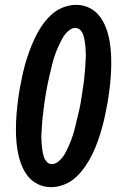

<svg xmlns="http://www.w3.org/2000/svg" viewBox="-20 -763 515 791"><path d="M191 8Q160 8 134.5 -5Q109 -18 92 -41Q75 -64 65.5 -91.5Q56 -119 51.5 -148Q47 -177 46 -207Q45 -237 46.5 -267Q48 -297 51.5 -328Q55 -359 60 -389V-390Q65 -417 70.5 -444Q76 -471 83.5 -498Q91 -525 101 -552Q111 -579 123 -605Q135 -631 151.5 -655.5Q168 -680 189.5 -700.5Q211 -721 238.5 -732Q266 -743 293 -743Q324 -743 349.5 -730Q375 -717 392 -694Q409 -671 418.5 -643.5Q428 -616 432.5 -587Q437 -558 438 -528Q439 -498 437.5 -468Q436 -438 432.5 -407Q429 -376 424 -346V-345Q419 -318 413.5 -291Q408 -264 400.5 -237Q393 -210 383.5 -183Q374 -156 361.5 -130Q349 -104 332.5 -79.5Q316 -55 294.5 -34.5Q273 -14 245.5 -3Q218 8 191 8ZM194 -87Q206 -87 217.5 -95.5Q229 -104 237.5 -115Q246 -126 252 -138Q258 -150 263.5 -162.5Q269 -175 273.5 -187Q278 -199 282 -211.5Q286 -224 289 -237Q292 -250 295 -262.5Q298 -275 301 -287.5Q304 -300 307 -312.5Q310 -325 312 -338Q314 -351 316 -363Q318 -376 320 -389Q322 -402 324 -415Q326 -428 327 -441Q328 -454 329.5 -467Q331 -480 331.5 -492.5Q332 -505 333 -518Q334 -531 333.5 -543.5Q333 -556 332 -569Q331 -582 329 -594Q327 -606 323.5 -617.5Q320 -629 311.5 -638.5Q303 -648 290 -648Q278 -648 266.5 -639.5Q255 -631 247 -620Q239 -609 233 -597Q227 -585 221 -572.5Q215 -560 210.5 -548Q206 -536 202 -523.5Q198 -511 195 -498Q192 -485 189 -472.5Q186 -460 183 -447.5Q180 -435 177.5 -422.5Q175 -410 172.5 -397Q170 -384 168 -372Q166 -359 164 -346Q162 -333 160.5 -320Q159 -307 157.5 -294Q156 -281 154.5 -268Q153 -255 152.5 -242.5Q152 -230 151 -217Q150 -204 150.5 -191.5Q151 -179 152 -166Q153 -153 155 -141Q157 -129 160.5 -117.5Q164 -106 172.5 -96.5Q181 -87 194 -87Z"/></svg>

Font: Iosevka QP
Style: Bold Italic
Weight: 700
Italic angle: -9°
Designer: Belleve Invis
Foundry: Belleve Invis
Version: Version 20.0.0; ttfautohint (v1.8.4)